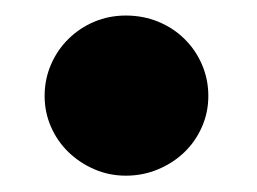

<svg xmlns="http://www.w3.org/2000/svg" viewBox="-20 -418 322 241"><path d="M36 -297.5Q36 -318.5 44 -337Q52 -355.5 66 -369.2Q80 -383 98.5 -390.8Q117 -398.5 138 -398.5Q159.5 -398.5 178.5 -390.8Q197.5 -383 211.5 -369.2Q225.5 -355.5 233.5 -337Q241.5 -318.5 241.5 -297.5Q241.5 -277 233.5 -258.8Q225.5 -240.5 211.5 -227Q197.5 -213.5 178.5 -205.5Q159.5 -197.5 138 -197.5Q117 -197.5 98.5 -205.5Q80 -213.5 66 -227Q52 -240.5 44 -258.8Q36 -277 36 -297.5Z"/></svg>

Font: Lato Heavy
Style: Italic
Weight: 800
Italic angle: -7°
Designer: Lukasz Dziedzic
Foundry: tyPoland Lukasz Dziedzic
Version: Version 2.007; 2014-02-27